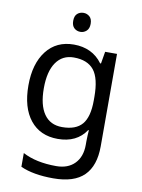

<svg xmlns="http://www.w3.org/2000/svg" viewBox="-103 -806 822 1115"><g transform="rotate(10 307.5 -248.5)"><path d="M275 -546Q328 -546 370.5 -526Q413 -506 443 -465H448L460 -536H530V9Q530 124 471.5 182Q413 240 290 240Q172 240 97 206V125Q176 167 295 167Q364 167 403.5 126.5Q443 86 443 16V-5Q443 -17 444 -39.5Q445 -62 446 -71H442Q388 10 276 10Q172 10 113.5 -63Q55 -136 55 -267Q55 -395 113.5 -470.5Q172 -546 275 -546ZM287 -472Q220 -472 183 -418.5Q146 -365 146 -266Q146 -167 182.5 -114.5Q219 -62 289 -62Q370 -62 407 -105.5Q444 -149 444 -246V-267Q444 -377 406 -424.5Q368 -472 287 -472ZM298 -737Q318 -737 333.5 -723.5Q349 -710 349 -681Q349 -653 333.5 -639Q318 -625 298 -625Q276 -625 261 -639Q246 -653 246 -681Q246 -710 261 -723.5Q276 -737 298 -737Z"/></g></svg>

Font: Noto Sans Limbu
Style: Regular
Weight: 400
Designer: Monotype Design Team
Foundry: Monotype Imaging Inc.
Version: Version 2.004; ttfautohint (v1.8.4.7-5d5b)